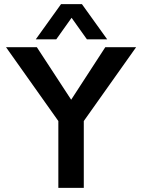

<svg xmlns="http://www.w3.org/2000/svg" viewBox="-20 -908 687 928"><path d="M262 -323 9 -680H158L324 -426L489 -680H638L385 -323V0H262ZM275 -888H376L498 -718H400L326 -822L252 -718H153Z"/></svg>

Font: Teachers SemiBold
Style: Regular
Weight: 600
Designer: Alfredo Marco Pradil & Chank Diesel
Version: Version 0.009